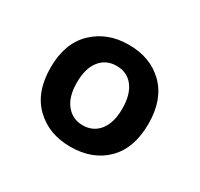

<svg xmlns="http://www.w3.org/2000/svg" viewBox="-82 -723 550 527"><g transform="rotate(30 192.5 -459.5)"><path d="M346 -460Q346 -382 303.5 -340Q261 -298 191 -298Q123 -298 79.5 -340Q36 -382 36 -460Q36 -537 80 -579Q124 -621 191 -621Q261 -621 303.5 -578.5Q346 -536 346 -460ZM191 -554Q158 -554 138.5 -529.5Q119 -505 119 -460Q119 -415 139 -390.5Q159 -366 191 -366Q224 -366 243.5 -390.5Q263 -415 263 -460Q263 -504 244 -529Q225 -554 191 -554Z"/></g></svg>

Font: BalooTamma2SemiBold
Style: Regular
Weight: 600
Designer: Divya Kowshik, Shuchita Grover and Ek Type
Foundry: Ek Type
Version: Version 1.700